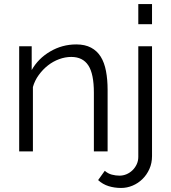

<svg xmlns="http://www.w3.org/2000/svg" viewBox="-20 -750 848 951"><path d="M580 181Q547 181 518 172Q489 163 466 142L499 96Q515 110 534 115Q553 120 572 120Q590 120 606.5 113Q623 106 636 93.5Q649 81 657 64Q665 47 665 27V-521H733V23Q733 58 720 87Q707 116 685.5 137Q664 158 636.5 169.5Q609 181 580 181ZM665 -630V-730H733V-630ZM513 0H445V-291Q445 -384 417.5 -426Q390 -468 333 -468Q303 -468 273 -457Q243 -446 217.5 -426Q192 -406 172 -378.5Q152 -351 143 -319V0H75V-521H137V-403Q169 -460 228.5 -495Q288 -530 358 -530Q401 -530 431 -514Q461 -498 479 -469Q497 -440 505 -398Q513 -356 513 -305Z"/></svg>

Font: PTCRaleway
Style: Regular
Weight: 400
Designer: Matt McInerney, Pablo Impallari, Rodrigo Fuenzalida
Foundry: Matt McInerney, Pablo Impallari, Rodrigo Fuenzalida
Version: Version 3.000g; ttfautohint (v1.5) -l 8 -r 28 -G 28 -x 14 -D